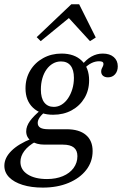

<svg xmlns="http://www.w3.org/2000/svg" viewBox="-33 -673 569 886"><path d="M164.5 192.7Q111.3 192.7 71.4 180.2Q31.5 167.7 9.3 145.2Q-12.9 122.6 -12.9 91.9Q-12.9 55.6 19.4 23.4Q51.6 -8.9 112.9 -33.1L131.5 -19.4Q97.6 -0.8 79.4 23.4Q61.3 47.6 61.3 74.2Q61.3 110.5 94.8 131.9Q128.2 153.2 183.9 153.2Q225 153.2 256.9 139.9Q288.7 126.6 306.5 102.4Q324.2 78.2 324.2 47.6Q324.2 21 307.7 7.7Q291.1 -5.6 257.3 -5.6H172.6Q134.7 -5.6 111.3 -22.2Q87.9 -38.7 87.9 -66.9Q87.9 -90.3 105.2 -114.5Q122.6 -138.7 158.1 -167.7L174.2 -157.3Q155.6 -140.3 148.4 -128.6Q141.1 -116.9 141.1 -105.6Q141.1 -91.1 152.8 -83.9Q164.5 -76.6 191.1 -76.6H274.2Q332.3 -76.6 363.3 -50.4Q394.4 -24.2 394.4 24.2Q394.4 73.4 364.9 111.3Q335.5 149.2 283.5 171Q231.5 192.7 164.5 192.7ZM212.1 -143.5Q153.2 -143.5 119 -176.2Q84.7 -208.9 84.7 -265.3Q84.7 -311.3 106.5 -347.6Q128.2 -383.9 166.1 -404.8Q204 -425.8 250.8 -425.8Q310.5 -425.8 344.4 -392.7Q378.2 -359.7 378.2 -302.4Q378.2 -256.5 356.9 -220.6Q335.5 -184.7 298 -164.1Q260.5 -143.5 212.1 -143.5ZM215.3 -179.8Q234.7 -179.8 251.6 -190.3Q268.5 -200.8 281 -219.4Q293.5 -237.9 300.8 -262.1Q308.1 -286.3 308.1 -313.7Q308.1 -350.8 292.7 -370.2Q277.4 -389.5 248.4 -389.5Q228.2 -389.5 211.3 -379.8Q194.4 -370.2 181.9 -352.8Q169.4 -335.5 162.5 -311.7Q155.6 -287.9 155.6 -259.7Q155.6 -220.2 171.4 -200Q187.1 -179.8 215.3 -179.8ZM465.3 -316.1Q450.8 -316.1 442.3 -323.4Q433.9 -330.6 433.9 -343.5Q433.9 -350.8 436.7 -356.5Q439.5 -362.1 441.9 -367.3Q444.4 -372.6 444.4 -377.4Q444.4 -384.7 439.5 -387.5Q434.7 -390.3 424.2 -390.3Q406.5 -390.3 389.1 -381.9Q371.8 -373.4 354.8 -355.6L344.4 -371.8Q364.5 -398.4 389.1 -412.1Q413.7 -425.8 441.1 -425.8Q473.4 -425.8 491.9 -409.7Q510.5 -393.5 510.5 -366.9Q510.5 -344.4 498 -330.2Q485.5 -316.1 465.3 -316.1ZM154.8 -483.1 136.3 -501.6 296 -653.2H332.3L408.9 -500L382.3 -483.1L270.2 -605.6L306.5 -607.3Z"/></svg>

Font: Playfair 9pt
Style: Italic
Weight: 400
Italic angle: -15.6°
Designer: Claus Eggers Sørensen
Foundry: Claus Eggers Sørensen
Version: Version 2.001;gftools[0.9.30]